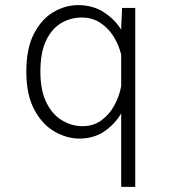

<svg xmlns="http://www.w3.org/2000/svg" viewBox="-20 -531 690 751"><path d="M290.5 11Q241 11 193.2 -16.5Q145.5 -44 114.2 -102Q83 -160 83 -251Q83 -342 113 -399.5Q143 -457 189.5 -484Q236 -511 285.5 -511Q343 -511 386 -483.2Q429 -455.5 454 -415V-424.5L457.5 -500H509V200H454V-87.5Q430 -46 388.5 -17.5Q347 11 290.5 11ZM138 -251Q138 -176.5 161.8 -129.2Q185.5 -82 223.2 -59.8Q261 -37.5 303 -37.5Q345 -37.5 376.5 -60.2Q408 -83 427.5 -119Q447 -155 454 -194V-317Q445.5 -353.5 425.2 -386.8Q405 -420 373.2 -441.2Q341.5 -462.5 299 -462.5Q257 -462.5 220.2 -441.2Q183.5 -420 160.8 -373.5Q138 -327 138 -251Z"/></svg>

Font: Trispace ExtraLight
Style: Regular
Weight: 200
Designer: Tyler Finck
Foundry: Etcetera Type Company
Version: Version 1.210; ttfautohint (v1.8.3)